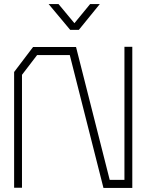

<svg xmlns="http://www.w3.org/2000/svg" viewBox="-20 -932 726 952"><path d="M493 0 326 -659H164L89 -561V-1H50V-575L144 -699H357L524 -40H597V-700H636V0ZM270 -912 349 -817 427 -912H475L371 -784H328L221 -912Z"/></svg>

Font: Turret Road Light
Style: Regular
Weight: 300
Designer: Noponies
Foundry: Noponies
Version: Version 1.001; ttfautohint (v1.8)